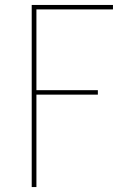

<svg xmlns="http://www.w3.org/2000/svg" viewBox="-20 -755 540 775"><path d="M108 0V-735H436V-717H127V-391H375V-373H127V0Z"/></svg>

Font: Zed Mono Thin
Style: Regular
Weight: 100
Monospace: yes
Designer: Belleve Invis
Foundry: Belleve Invis
Version: Version 1.0.0; ttfautohint (v1.8.4)